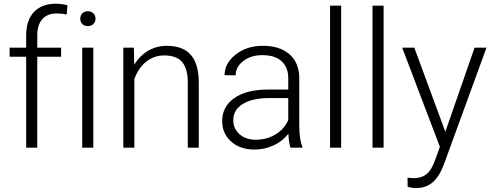

<svg xmlns="http://www.w3.org/2000/svg" viewBox="-20 -780 2603 1014"><path d="M118.2 0V-480.5H30.8V-528.3H118.2V-592.3Q118.2 -673.3 159.4 -716.8Q200.7 -760.3 274.4 -760.3Q307.6 -760.3 336.4 -752L332 -703.1Q307.6 -709 278.8 -709Q230.5 -709 203.6 -679Q176.8 -648.9 176.8 -593.8V-528.3H302.7V-480.5H176.8V0Z M472.7 0H414.1V-528.3H472.7ZM403.8 -681.2Q403.8 -697.8 414.6 -709.2Q425.3 -720.7 443.8 -720.7Q462.4 -720.7 473.4 -709.2Q484.4 -697.8 484.4 -681.2Q484.4 -664.6 473.4 -653.3Q462.4 -642.1 443.8 -642.1Q425.3 -642.1 414.6 -653.3Q403.8 -664.6 403.8 -681.2Z M687 -528.3 689 -438Q718.8 -486.8 763.2 -512.5Q807.6 -538.1 861.3 -538.1Q946.3 -538.1 987.8 -490.2Q1029.3 -442.4 1029.8 -346.7V0H971.7V-347.2Q971.2 -418 941.7 -452.6Q912.1 -487.3 847.2 -487.3Q793 -487.3 751.2 -453.4Q709.5 -419.4 689.5 -361.8V0H631.3V-528.3Z M1514.2 0Q1505.4 -24.9 1502.9 -73.7Q1472.2 -33.7 1424.6 -12Q1377 9.8 1323.7 9.8Q1247.6 9.8 1200.4 -32.7Q1153.3 -75.2 1153.3 -140.1Q1153.3 -217.3 1217.5 -262.2Q1281.7 -307.1 1396.5 -307.1H1502.4V-367.2Q1502.4 -423.8 1467.5 -456.3Q1432.6 -488.8 1365.7 -488.8Q1304.7 -488.8 1264.6 -457.5Q1224.6 -426.3 1224.6 -382.3L1166 -382.8Q1166 -445.8 1224.6 -491.9Q1283.2 -538.1 1368.7 -538.1Q1457 -538.1 1508.1 -493.9Q1559.1 -449.7 1560.5 -370.6V-120.6Q1560.5 -43.9 1576.7 -5.9V0ZM1330.6 -42Q1389.2 -42 1435.3 -70.3Q1481.4 -98.6 1502.4 -146V-262.2H1397.9Q1310.5 -261.2 1261.2 -230.2Q1211.9 -199.2 1211.9 -145Q1211.9 -100.6 1244.9 -71.3Q1277.8 -42 1330.6 -42Z M1781.7 0H1723.1V-750H1781.7Z M2005.9 0H1947.3V-750H2005.9Z M2332 -84 2486.3 -528.3H2549.3L2323.7 89.8L2312 117.2Q2268.6 213.4 2177.7 213.4Q2156.7 213.4 2132.8 206.5L2132.3 158.2L2162.6 161.1Q2205.6 161.1 2232.2 139.9Q2258.8 118.7 2277.3 66.9L2303.2 -4.4L2104 -528.3H2168Z"/></svg>

Font: TypoPRO Roboto
Style: Regular
Weight: 300
Designer: Google
Version: Version 2.136; 2016